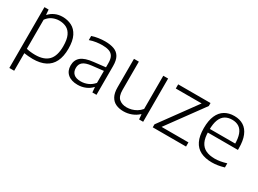

<svg xmlns="http://www.w3.org/2000/svg" viewBox="-37 -1206 2797 2082"><g transform="rotate(30 1361.0 -165.0)"><path d="M86 220V-541.5H138L143 -479H147Q175 -511 217.5 -530.2Q260 -549.5 311.5 -549.5Q374.5 -549.5 425.8 -523.2Q477 -497 507 -438Q537 -379 537 -281Q537 -183.5 505.2 -119Q473.5 -54.5 410.8 -22.8Q348 9 255.5 9Q226.5 9 198.2 6.2Q170 3.5 146.5 0V220ZM256 -42.5Q366 -42.5 420.5 -98.2Q475 -154 475 -275.5Q475 -359.5 452.5 -407.5Q430 -455.5 390.5 -475.8Q351 -496 300.5 -496Q258 -496 217.2 -478.2Q176.5 -460.5 146.5 -419V-55Q169 -49 198 -45.8Q227 -42.5 256 -42.5Z M817 8.5Q737 8.5 692.2 -30.2Q647.5 -69 647.5 -137Q647.5 -205.5 694.2 -244Q741 -282.5 845.5 -293.5L1012 -312.5L1015 -268L848 -249Q773.5 -240.5 741.8 -214.5Q710 -188.5 710 -141.5Q710 -93.5 739.2 -67Q768.5 -40.5 828.5 -40.5Q872.5 -40.5 914.5 -58.2Q956.5 -76 990 -115V-362.5Q990 -416.5 972.5 -445.8Q955 -475 920.8 -486.8Q886.5 -498.5 837 -498.5Q804 -498.5 763 -492.8Q722 -487 681 -472.5V-524Q716.5 -536.5 759.8 -543Q803 -549.5 842 -549.5Q909.5 -549.5 955.8 -532.2Q1002 -515 1026 -473.8Q1050 -432.5 1050 -360.5V0H998.5L993.5 -63H989Q960 -30 914.5 -10.8Q869 8.5 817 8.5Z M1390.5 9Q1336.5 9 1295.2 -10Q1254 -29 1230.5 -71.8Q1207 -114.5 1207 -185V-541.5H1268V-187.5Q1268 -108 1304.8 -76.8Q1341.5 -45.5 1400 -45.5Q1429.5 -45.5 1460.8 -53.8Q1492 -62 1521.2 -79.8Q1550.5 -97.5 1574 -125.5V-541.5H1634.5V0H1583.5L1578.5 -61H1574Q1537 -26.5 1489.5 -8.8Q1442 9 1390.5 9Z M1754.5 0V-37.5L2095.5 -505V-489.5H1760.5V-541.5H2165.5V-504L1824 -36.5V-52H2171.5V0Z M2498.5 9.5Q2414.5 9.5 2356.2 -19.8Q2298 -49 2268 -110.8Q2238 -172.5 2238 -270.5Q2238 -365 2265.2 -427Q2292.5 -489 2342.5 -519.2Q2392.5 -549.5 2461.5 -549.5Q2529.5 -549.5 2577.8 -519Q2626 -488.5 2651.5 -426.5Q2677 -364.5 2677 -269.5V-249.5H2265.5V-294.5H2636L2617.5 -281.5Q2617.5 -360.5 2599.5 -409Q2581.5 -457.5 2546.5 -480Q2511.5 -502.5 2461 -502.5Q2410.5 -502.5 2374.2 -480.2Q2338 -458 2318.8 -409.5Q2299.5 -361 2299.5 -281.5V-263.5Q2299.5 -183.5 2323 -134.8Q2346.5 -86 2392.2 -63.8Q2438 -41.5 2505 -41.5Q2539 -41.5 2574.8 -47.8Q2610.5 -54 2650 -66V-14.5Q2609.5 -2.5 2572.5 3.5Q2535.5 9.5 2498.5 9.5Z"/></g></svg>

Font: Encode Sans SemiExpanded Light
Style: Regular
Weight: 300
Width: 6
Designer: Multiple Designers
Foundry: Impallari Type
Version: Version 3.002